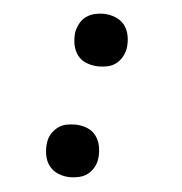

<svg xmlns="http://www.w3.org/2000/svg" viewBox="-44 -570 588 621"><g transform="rotate(5 250.0 -260.0)"><path d="M206 8Q186 8 167.5 0.5Q149 -7 137.5 -22Q126 -37 122.5 -57.5Q119 -78 122 -98Q124 -113 132 -126Q140 -139 152 -148Q164 -157 178.5 -160Q193 -163 207 -163Q227 -163 245.5 -156Q264 -149 275.5 -133.5Q287 -118 290.5 -97.5Q294 -77 291 -57Q289 -43 281 -29.5Q273 -16 261.5 -7.5Q250 1 235 4.5Q220 8 206 8ZM267 -357Q247 -357 228 -364Q209 -371 197.5 -386.5Q186 -402 182.5 -422.5Q179 -443 182 -463Q185 -477 192.5 -490.5Q200 -504 212 -512.5Q224 -521 238.5 -524.5Q253 -528 267 -528Q287 -528 306 -520.5Q325 -513 336.5 -498Q348 -483 351.5 -462.5Q355 -442 352 -422Q349 -407 341.5 -394Q334 -381 322 -372Q310 -363 295.5 -360Q281 -357 267 -357Z"/></g></svg>

Font: Iosevka Term Curly Medium
Style: Italic
Weight: 500
Italic angle: -9°
Designer: Belleve Invis
Foundry: Belleve Invis
Version: Version 32.3.0